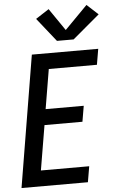

<svg xmlns="http://www.w3.org/2000/svg" viewBox="-64 -1027 651 1069"><g transform="rotate(-5 262.0 -492.0)"><path d="M12 0 134 -735H505L490 -647H221L184 -426H397L382 -338H170L128 -88H398L383 0ZM280 -799 175 -931 249 -979 334 -855 461 -984 524 -926 373 -799Z"/></g></svg>

Font: Iosevka SS04 Semibold
Style: Italic
Weight: 600
Italic angle: -9°
Monospace: yes
Designer: Belleve Invis
Foundry: Belleve Invis
Version: Version 19.0.0; ttfautohint (v1.8.4)